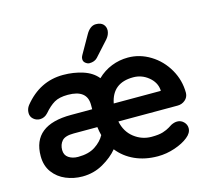

<svg xmlns="http://www.w3.org/2000/svg" viewBox="-109 -893 1134 1033"><g transform="rotate(-15 458.0 -376.5)"><path d="M820 -226H490Q502 -167 545 -133.5Q588 -100 642 -100Q683 -100 706 -107.5Q729 -115 742.5 -123.5Q756 -132 761 -135Q779 -144 795 -144Q816 -144 831 -129Q846 -114 846 -94Q846 -67 818 -45Q790 -22 743 -6Q696 10 648 10Q577 10 520.5 -15.5Q464 -41 427 -88Q396 -50 343.5 -20Q291 10 228 10Q180 10 136.5 -8Q93 -26 65.5 -63Q38 -100 38 -154Q38 -326 253 -326H371V-351Q371 -435 264 -435Q216 -435 188 -418.5Q160 -402 131 -368Q112 -347 86 -347Q66 -347 50.5 -360.5Q35 -374 35 -395Q35 -418 49 -436Q137 -545 267 -545Q325 -545 376.5 -528.5Q428 -512 457 -476Q492 -510 536 -527.5Q580 -545 628 -545Q694 -545 752.5 -509Q811 -473 846 -412Q881 -351 881 -280Q880 -256 862 -241Q844 -226 820 -226ZM491 -326H753V-333Q749 -375 712 -405Q675 -435 628 -435Q512 -435 491 -326ZM373 -226H241Q193 -226 175.5 -206Q158 -186 158 -156Q158 -127 179.5 -112.5Q201 -98 232 -98Q291 -98 327.5 -122Q364 -146 382 -179Q376 -201 373 -226ZM389 -602Q389 -611 395 -621L453 -723Q463 -741 477 -752Q491 -763 508 -763Q535 -763 548.5 -749Q562 -735 561 -713Q559 -690 542 -670L466 -586Q450 -569 421 -569Q411 -569 399.5 -578Q388 -587 389 -602Z"/></g></svg>

Font: Quicksand
Style: Bold
Weight: 700
Version: Version 3.000